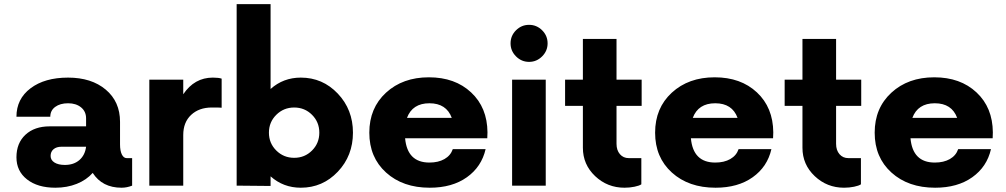

<svg xmlns="http://www.w3.org/2000/svg" viewBox="-20 -876 4745 906"><path d="M577.6 -129.9H603.5V0Q578.6 9.8 553.7 9.8Q462.4 9.8 417.5 -60.1Q388.2 -26.9 342.3 -8.5Q296.4 9.8 241.2 9.8Q157.7 9.8 107.7 -29.3Q57.6 -68.4 57.6 -133.8Q57.6 -200.7 100.1 -240.2Q142.6 -279.8 214.8 -279.8H386.2V-317.4Q386.2 -350.1 362.5 -369.4Q338.9 -388.7 301.3 -388.7Q263.7 -388.7 240.5 -371.6Q217.3 -354.5 217.3 -325.2H57.6Q57.6 -409.2 124.3 -459.5Q190.9 -509.8 301.3 -509.8Q411.6 -509.8 479 -453.1Q546.4 -396.5 546.4 -301.3V-194.8Q546.4 -164.6 554.9 -147.2Q563.5 -129.9 577.6 -129.9ZM286.1 -97.7Q328.1 -97.7 354.7 -120.8Q381.3 -144 386.2 -183.6H270Q246.6 -183.6 232.7 -171.9Q218.8 -160.2 218.8 -140.1Q218.8 -120.6 237.1 -109.1Q255.4 -97.7 286.1 -97.7Z M984.4 -509.8Q1011.7 -509.8 1025.9 -504.9V-367.7Q1018.6 -368.7 979.5 -368.7Q919.4 -368.7 882.1 -334Q844.7 -299.3 844.7 -238.8V0H684.6V-500H844.7V-431.2Q897.5 -509.8 984.4 -509.8Z M1399.4 -509.8Q1502.4 -509.8 1574 -434.3Q1645.5 -358.9 1645.5 -250Q1645.5 -141.1 1574 -65.7Q1502.4 9.8 1399.4 9.8Q1316.9 9.8 1256.8 -43.9V1.5L1096.7 0V-856.4H1256.8V-456.1Q1316.9 -509.8 1399.4 -509.8ZM1283.7 -165.8Q1318.4 -131.3 1368.2 -131.3Q1418 -131.3 1452.4 -165.8Q1486.8 -200.2 1486.8 -250Q1486.8 -299.8 1452.4 -334.2Q1418 -368.7 1368.2 -368.7Q1318.4 -368.7 1283.7 -334.2Q1249 -299.8 1249 -250Q1249 -200.2 1283.7 -165.8Z M2280.3 -251.5 2279.3 -223.6H1891.6Q1901.9 -108.9 2006.3 -108.9Q2048.3 -108.9 2077.4 -125.5Q2106.4 -142.1 2116.7 -172.4H2271.5Q2252.4 -88.9 2183.1 -39.6Q2113.8 9.8 2007.8 9.8Q1880.9 9.8 1801.8 -61.8Q1722.7 -133.3 1722.7 -250Q1722.7 -366.2 1801.5 -438.7Q1880.4 -511.2 2003.9 -511.2Q2127 -511.2 2203.1 -439.9Q2279.3 -368.7 2280.3 -251.5ZM1900.4 -319.8H2111.8Q2086.4 -388.7 2006.3 -388.7Q1926.3 -388.7 1900.4 -319.8Z M2389.2 -671.4Q2389.2 -707.5 2415 -733.2Q2440.9 -758.8 2476.6 -758.8Q2512.2 -758.8 2538.1 -733.2Q2564 -707.5 2564 -671.4Q2564 -635.7 2538.1 -609.9Q2512.2 -584 2476.6 -584Q2440.9 -584 2415 -609.9Q2389.2 -635.7 2389.2 -671.4ZM2396.5 0V-500H2555.2V0Z M3007.8 -376.5H2889.2V-197.3Q2889.2 -167 2905.3 -148.4Q2921.4 -129.9 2946.8 -129.9H3006.3V-6.3Q2996.6 0.5 2974.1 5.1Q2951.7 9.8 2926.8 9.8Q2846.2 9.8 2788.3 -44.9Q2730.5 -99.6 2730.5 -178.7V-376.5H2646.5V-500H2730.5V-692.4H2889.2V-500H3007.8Z M3628.9 -251.5 3627.9 -223.6H3240.2Q3250.5 -108.9 3355 -108.9Q3397 -108.9 3426 -125.5Q3455.1 -142.1 3465.3 -172.4H3620.1Q3601.1 -88.9 3531.7 -39.6Q3462.4 9.8 3356.4 9.8Q3229.5 9.8 3150.4 -61.8Q3071.3 -133.3 3071.3 -250Q3071.3 -366.2 3150.1 -438.7Q3229 -511.2 3352.5 -511.2Q3475.6 -511.2 3551.8 -439.9Q3627.9 -368.7 3628.9 -251.5ZM3249 -319.8H3460.4Q3435.1 -388.7 3355 -388.7Q3274.9 -388.7 3249 -319.8Z M4043.9 -376.5H3925.3V-197.3Q3925.3 -167 3941.4 -148.4Q3957.5 -129.9 3982.9 -129.9H4042.5V-6.3Q4032.7 0.5 4010.3 5.1Q3987.8 9.8 3962.9 9.8Q3882.3 9.8 3824.5 -44.9Q3766.6 -99.6 3766.6 -178.7V-376.5H3682.6V-500H3766.6V-692.4H3925.3V-500H4043.9Z M4665 -251.5 4664.1 -223.6H4276.4Q4286.6 -108.9 4391.1 -108.9Q4433.1 -108.9 4462.2 -125.5Q4491.2 -142.1 4501.5 -172.4H4656.2Q4637.2 -88.9 4567.9 -39.6Q4498.5 9.8 4392.6 9.8Q4265.6 9.8 4186.5 -61.8Q4107.4 -133.3 4107.4 -250Q4107.4 -366.2 4186.3 -438.7Q4265.1 -511.2 4388.7 -511.2Q4511.7 -511.2 4587.9 -439.9Q4664.1 -368.7 4665 -251.5ZM4285.2 -319.8H4496.6Q4471.2 -388.7 4391.1 -388.7Q4311 -388.7 4285.2 -319.8Z"/></svg>

Font: Now Alt
Style: Bold
Weight: 700
Designer: Alfredo Marco Pradil
Foundry: Alfredo Marco Pradil
Version: Version 1.002;PS 001.002;hotconv 1.0.88;makeotf.lib2.5.64775